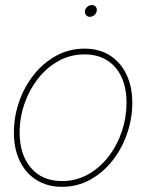

<svg xmlns="http://www.w3.org/2000/svg" viewBox="-20 -720 570 749"><path d="M221.7 8.8Q164.1 8.8 121.8 -18.1Q79.6 -44.9 56.9 -92.5Q34.2 -140.1 34.2 -202.6Q34.2 -264.2 54.2 -322.3Q74.2 -380.4 111.3 -427.5Q148.4 -474.6 199 -502.4Q249.5 -530.3 310.1 -530.3Q367.2 -530.3 408.9 -503.7Q450.7 -477.1 473.4 -429.4Q496.1 -381.8 496.1 -319.3Q496.1 -258.3 476.1 -199.7Q456.1 -141.1 419.2 -94Q382.3 -46.9 332 -19Q281.7 8.8 221.7 8.8ZM221.7 -13.7Q277.3 -13.7 323.5 -39.6Q369.6 -65.4 403.3 -109.1Q437 -152.8 455.3 -207.3Q473.6 -261.7 473.6 -319.3Q473.6 -376.5 454.3 -418.7Q435.1 -460.9 398.2 -484.4Q361.3 -507.8 309.6 -507.8Q254.9 -507.8 208.5 -482.2Q162.1 -456.5 128.2 -413.1Q94.2 -369.6 75.4 -315.2Q56.6 -260.7 56.6 -202.6Q56.6 -117.2 100.6 -65.4Q144.5 -13.7 221.7 -13.7ZM330.6 -654.3Q321.3 -654.3 315.7 -661.1Q310.1 -668 311.5 -677.7Q313 -687 320.8 -693.6Q328.6 -700.2 338.4 -700.2Q348.1 -700.2 353.5 -693.6Q358.9 -687 357.4 -677.7Q356 -668 347.9 -661.1Q339.8 -654.3 330.6 -654.3Z"/></svg>

Font: Inter 28pt Thin
Style: Italic
Weight: 250
Italic angle: -9.3988°
Designer: Rasmus Andersson
Foundry: rsms
Version: Version 4.001;git-66647c0bb